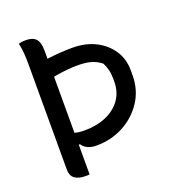

<svg xmlns="http://www.w3.org/2000/svg" viewBox="-131 -817 861 933"><g transform="rotate(-20 300.0 -350.0)"><path d="M68 -705Q78 -708 87 -709Q96 -710 106 -710Q141 -710 157.5 -692Q174 -674 174 -632V-589Q244 -598 306 -598Q373 -598 424.5 -572Q476 -546 505.5 -501Q535 -456 535 -398V-373Q535 -297 496.5 -238Q458 -179 394.5 -145Q331 -111 254 -111Q202 -111 180 -145L174 -144V9Q170 10 164.5 10Q159 10 152 10Q117 10 97.5 -4.5Q78 -19 78 -50V-596Q78 -625 76 -652Q74 -679 68 -705ZM191 -499Q180 -497 174 -496V-206Q185 -203 196.5 -201.5Q208 -200 224 -200Q288 -200 336.5 -221Q385 -242 413 -281Q441 -320 441 -375V-389Q441 -415 435.5 -436Q430 -457 421 -474Q395 -494 367.5 -501.5Q340 -509 298 -509Q271 -509 242.5 -506Q214 -503 191 -499Z"/></g></svg>

Font: Recursive Sn Csl St
Style: Regular
Weight: 400
Version: Version 1.079;hotconv 1.0.112;makeotfexe 2.5.65598; ttfautoh